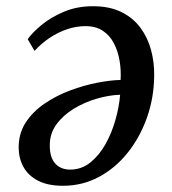

<svg xmlns="http://www.w3.org/2000/svg" viewBox="-20 -583 554 617"><path d="M69 -457Q83 -477.5 112.8 -502.2Q142.5 -527 184.8 -545Q227 -563 278.5 -563Q332.5 -563 370.2 -544.2Q408 -525.5 431.5 -493.5Q455 -461.5 465.5 -422Q476 -382.5 475.5 -341Q475 -269 452.2 -205Q429.5 -141 390 -91.8Q350.5 -42.5 297.5 -14.2Q244.5 14 182.5 14Q134 14 102.5 -2.2Q71 -18.5 55.8 -45.8Q40.5 -73 40 -107Q39.5 -154 62.8 -189.5Q86 -225 123.8 -250.5Q161.5 -276 205.8 -292.5Q250 -309 292.8 -317.2Q335.5 -325.5 367.5 -326Q369.5 -357.5 364.2 -388.2Q359 -419 346 -444Q333 -469 310.5 -484Q288 -499 255 -499Q225 -499 196 -489.2Q167 -479.5 140.2 -461.8Q113.5 -444 91 -419.5ZM205.5 -38Q242 -38 270.5 -61Q299 -84 319.2 -120.2Q339.5 -156.5 351.2 -198.5Q363 -240.5 366 -278.5Q331 -277.5 291.2 -266Q251.5 -254.5 217 -233.5Q182.5 -212.5 161 -182.8Q139.5 -153 140 -115Q140 -76.5 157.8 -57.2Q175.5 -38 205.5 -38Z"/></svg>

Font: Merriweather 24pt
Style: Italic
Weight: 400
Italic angle: -7.8°
Designer: Eben Sorkin
Foundry: Eben Sorkin
Version: Version 2.101